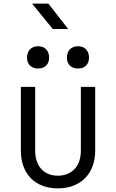

<svg xmlns="http://www.w3.org/2000/svg" viewBox="-20 -1029 640 1059"><path d="M271 -869H356L247 -1009H157ZM410 -651C447 -651 471 -674 471 -711C471 -750 447 -774 410 -774C373 -774 349 -750 349 -711C349 -674 373 -651 410 -651ZM190 -651C227 -651 251 -674 251 -711C251 -750 227 -774 190 -774C153 -774 129 -750 129 -711C129 -674 153 -651 190 -651ZM299 10C424 10 505 -70 505 -198V-550H426V-198C426 -113 377 -60 299 -60C222 -60 174 -113 174 -198V-550H95V-198C95 -70 174 10 299 10Z"/></svg>

Font: JetBrains Mono Light
Style: Regular
Weight: 336
Monospace: yes
Designer: Philipp Nurullin, Konstantin Bulenkov
Foundry: JetBrains
Version: Version 2.305